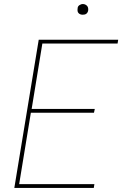

<svg xmlns="http://www.w3.org/2000/svg" viewBox="-20 -932 640 952"><path d="M51 0 172 -735H566L563 -716H190L137 -392H450L446 -373H133L75 -19H448L445 0ZM390 -859Q384 -859 378.5 -861Q373 -863 369 -867.5Q365 -872 364.5 -878.5Q364 -885 365 -891Q365 -896 367.5 -900Q370 -904 374 -906.5Q378 -909 382 -910.5Q386 -912 391 -912Q397 -912 402.5 -909.5Q408 -907 412 -902.5Q416 -898 417 -891.5Q418 -885 417 -879Q416 -874 413.5 -870Q411 -866 407.5 -863.5Q404 -861 399.5 -860Q395 -859 390 -859Z"/></svg>

Font: Iosevka Aile Thin Oblique
Style: Regular
Weight: 100
Italic angle: -9°
Designer: Belleve Invis
Foundry: Belleve Invis
Version: Version 31.1.0; ttfautohint (v1.8.4)